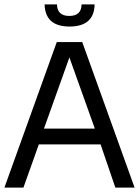

<svg xmlns="http://www.w3.org/2000/svg" viewBox="-24 -857 635 877"><path d="M236.3 -836.9Q237.3 -784.2 292.5 -784.2Q347.7 -784.2 348.6 -836.9H408.2Q406.2 -736.3 294.4 -735.8Q182.6 -735.4 179.7 -836.9ZM176.8 -269.5H409.2L293 -594.7ZM351.6 -665 590.8 0H502.9L435.5 -197.3H153.3L83 0H-3.9L235.4 -665Z"/></svg>

Font: BF_TEXT
Style: Regular
Weight: 400
Foundry: EA DICE
Version: Version 1.404